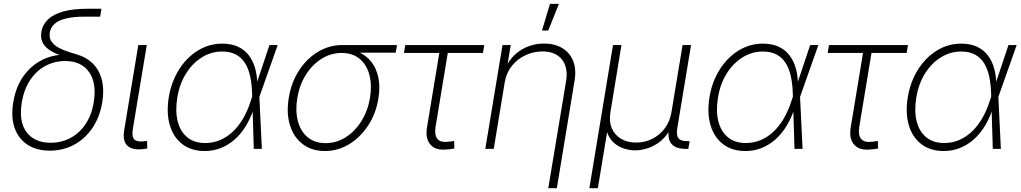

<svg xmlns="http://www.w3.org/2000/svg" viewBox="-20 -773 5304 997"><path d="M238.8 9.3Q170.4 9.3 123.3 -21.2Q76.2 -51.8 56.2 -107.9Q36.1 -164.1 48.8 -241.7Q61.5 -319.8 100.1 -375.2Q138.7 -430.7 195.8 -460.2Q252.9 -489.7 321.3 -489.7L353.5 -468.8Q314.9 -478 283.7 -489.7Q252.4 -501.5 230.7 -517.8Q209 -534.2 199.5 -556.4Q189.9 -578.6 194.8 -607.9Q201.2 -645.5 229.5 -672.4Q257.8 -699.2 308.8 -713.4Q359.9 -727.5 433.6 -727.5H506.8L500 -686.5H420.4Q360.4 -686.5 321.5 -676.8Q282.7 -667 262.9 -648.7Q243.2 -630.4 238.8 -605Q233.9 -576.7 247.6 -557.1Q261.2 -537.6 285.2 -524.9Q309.1 -512.2 336.2 -503.7Q363.3 -495.1 385.3 -488.3Q419.9 -477.5 447 -456.3Q474.1 -435.1 491.2 -404.1Q508.3 -373 513.7 -332.5Q519 -292 511.2 -242.2Q498 -164.6 459.7 -108.2Q421.4 -51.8 364.3 -21.2Q307.1 9.3 238.8 9.3ZM243.2 -31.7Q298.8 -31.7 345.5 -56.4Q392.1 -81.1 424.1 -128.4Q456.1 -175.8 466.8 -242.7Q482.9 -342.8 442.1 -399.4Q401.4 -456.1 318.4 -456.1Q262.7 -456.1 215.6 -430.7Q168.5 -405.3 136.5 -357.2Q104.5 -309.1 93.3 -241.7Q76.7 -141.1 118.2 -86.4Q159.7 -31.7 243.2 -31.7Z M720.2 1.5Q666.5 7.3 641.1 -16.8Q615.7 -41 625 -97.2L698.2 -539.1H742.2L669.9 -103.5Q663.1 -61.5 678.5 -48.1Q693.8 -34.7 729.5 -39.6Q735.4 -40 737.5 -40Q739.7 -40 743.7 -41L744.6 -2Q740.2 -1 733.9 0Q727.5 1 720.2 1.5Z M1043.5 11.2Q973.6 11.2 927 -24.4Q880.4 -60.1 861.8 -123Q843.3 -186 856.4 -268.1Q870.1 -349.6 909.9 -412.4Q949.7 -475.1 1007.8 -510.7Q1065.9 -546.4 1134.3 -546.4Q1181.6 -546.4 1216.1 -530.3Q1250.5 -514.2 1272.5 -485.1Q1294.4 -456.1 1305.2 -417Q1315.9 -377.9 1315.9 -332H1330.1L1326.7 -271.5L1339.8 0H1297.9L1289.1 -290Q1287.6 -336.9 1279.1 -376.5Q1270.5 -416 1252.7 -444.8Q1234.9 -473.6 1205.6 -489.5Q1176.3 -505.4 1133.3 -505.4Q1077.1 -505.4 1028.6 -475.3Q980 -445.3 946.3 -391.8Q912.6 -338.4 900.9 -267.6Q889.2 -196.8 902.6 -143.3Q916 -89.8 952.4 -60.1Q988.8 -30.3 1045.4 -30.3Q1085 -30.3 1120.4 -44.7Q1155.8 -59.1 1186 -86.7Q1216.3 -114.3 1240.5 -154.5Q1264.6 -194.8 1281.2 -246.1L1379.4 -539.1H1421.9L1326.2 -268.1L1310.1 -207H1296.9Q1279.8 -155.8 1254.4 -115.2Q1229 -74.7 1196.3 -46.6Q1163.6 -18.6 1125.2 -3.7Q1086.9 11.2 1043.5 11.2Z M1667 11.2Q1599.1 11.2 1552.2 -24.4Q1505.4 -60.1 1485.8 -122.3Q1466.3 -184.6 1479.5 -265.1Q1492.7 -345.7 1533 -407.5Q1573.2 -469.2 1631.6 -504.2Q1689.9 -539.1 1757.8 -539.1H2041.5L2034.7 -499.5H1813L1753.9 -498Q1697.8 -498 1649.4 -467.5Q1601.1 -437 1568.1 -384.5Q1535.2 -332 1523.9 -265.1Q1512.7 -198.2 1526.6 -144.8Q1540.5 -91.3 1577.4 -60.5Q1614.3 -29.8 1670.9 -29.8Q1727.5 -29.8 1775.6 -60.5Q1823.7 -91.3 1856.9 -144.5Q1890.1 -197.8 1901.4 -265.1Q1912.1 -332.5 1897.9 -385Q1883.8 -437.5 1847.2 -467.8Q1810.5 -498 1753.9 -498L1754.9 -519.5Q1805.2 -519.5 1844.7 -501.5Q1884.3 -483.4 1909.9 -449.7Q1935.5 -416 1945.1 -368.4Q1954.6 -320.8 1944.8 -261.2Q1932.1 -182.6 1891.6 -121.1Q1851.1 -59.6 1793 -24.2Q1734.9 11.2 1667 11.2Z M2302.2 2.9Q2242.7 9.8 2215.1 -22Q2187.5 -53.7 2197.3 -111.8L2261.2 -498H2077.6L2084.5 -539.1H2494.6L2487.8 -498H2305.2L2241.7 -114.3Q2234.9 -71.8 2251.5 -51.8Q2268.1 -31.7 2308.1 -37.1Q2314.9 -37.6 2322.8 -38.8Q2330.6 -40 2338.4 -41L2339.4 -2Q2331.1 0 2321.5 1.2Q2312 2.4 2302.2 2.9Z M2601.1 -346.7 2543.9 0H2500L2589.4 -539.1H2632.3L2611.8 -417.5H2603Q2624 -462.4 2655.5 -490.7Q2687 -519 2725.3 -533Q2763.7 -546.9 2804.7 -546.9Q2860.4 -546.9 2899.4 -523.4Q2938.5 -500 2956.1 -456.8Q2973.6 -413.6 2963.4 -353L2871.6 204.1H2827.1L2919.4 -351.1Q2931.2 -421.9 2898.2 -463.9Q2865.2 -505.9 2796.9 -505.9Q2750 -505.9 2708.3 -486.1Q2666.5 -466.3 2637.9 -430.7Q2609.4 -395 2601.1 -346.7ZM2794.4 -614.3 2835.9 -752.9H2882.3L2826.7 -614.3Z M3040.5 204.1 3163.1 -539.1H3207L3149.9 -191.4Q3141.6 -143.1 3156.7 -107.4Q3171.9 -71.8 3204.8 -52.2Q3237.8 -32.7 3282.7 -32.7Q3328.6 -32.7 3367.4 -52.2Q3406.2 -71.8 3432.6 -107.4Q3459 -143.1 3466.8 -191.4L3524.4 -539.1H3568.4L3496.6 -105.5Q3491.2 -69.8 3503.2 -54.9Q3515.1 -40 3548.3 -40H3561L3554.2 0H3541Q3488.8 0 3466.8 -25.9Q3444.8 -51.8 3453.6 -105L3465.3 -176.8H3483.9Q3475.1 -124.5 3452.6 -88.9Q3430.2 -53.2 3399.9 -32Q3369.6 -10.7 3337.6 -1.5Q3305.7 7.8 3278.3 7.8Q3250.5 7.8 3220.9 -1.5Q3191.4 -10.7 3167.2 -32Q3143.1 -53.2 3131.6 -88.9Q3120.1 -124.5 3128.9 -176.8H3147.5L3084.5 204.1Z M3851.1 11.2Q3781.2 11.2 3734.6 -24.4Q3688 -60.1 3669.4 -123Q3650.9 -186 3664.1 -268.1Q3677.7 -349.6 3717.5 -412.4Q3757.3 -475.1 3815.4 -510.7Q3873.5 -546.4 3941.9 -546.4Q3989.3 -546.4 4023.7 -530.3Q4058.1 -514.2 4080.1 -485.1Q4102.1 -456.1 4112.8 -417Q4123.5 -377.9 4123.5 -332H4137.7L4134.3 -271.5L4147.5 0H4105.5L4096.7 -290Q4095.2 -336.9 4086.7 -376.5Q4078.1 -416 4060.3 -444.8Q4042.5 -473.6 4013.2 -489.5Q3983.9 -505.4 3940.9 -505.4Q3884.8 -505.4 3836.2 -475.3Q3787.6 -445.3 3753.9 -391.8Q3720.2 -338.4 3708.5 -267.6Q3696.8 -196.8 3710.2 -143.3Q3723.6 -89.8 3760 -60.1Q3796.4 -30.3 3853 -30.3Q3892.6 -30.3 3928 -44.7Q3963.4 -59.1 3993.7 -86.7Q4023.9 -114.3 4048.1 -154.5Q4072.3 -194.8 4088.9 -246.1L4187 -539.1H4229.5L4133.8 -268.1L4117.7 -207H4104.5Q4087.4 -155.8 4062 -115.2Q4036.6 -74.7 4003.9 -46.6Q3971.2 -18.6 3932.9 -3.7Q3894.5 11.2 3851.1 11.2Z M4502.4 2.9Q4442.9 9.8 4415.3 -22Q4387.7 -53.7 4397.5 -111.8L4461.4 -498H4277.8L4284.7 -539.1H4694.8L4688 -498H4505.4L4441.9 -114.3Q4435.1 -71.8 4451.7 -51.8Q4468.3 -31.7 4508.3 -37.1Q4515.1 -37.6 4522.9 -38.8Q4530.8 -40 4538.6 -41L4539.6 -2Q4531.2 0 4521.7 1.2Q4512.2 2.4 4502.4 2.9Z M4880.9 11.2Q4811 11.2 4764.4 -24.4Q4717.8 -60.1 4699.2 -123Q4680.7 -186 4693.8 -268.1Q4707.5 -349.6 4747.3 -412.4Q4787.1 -475.1 4845.2 -510.7Q4903.3 -546.4 4971.7 -546.4Q5019 -546.4 5053.5 -530.3Q5087.9 -514.2 5109.9 -485.1Q5131.8 -456.1 5142.6 -417Q5153.3 -377.9 5153.3 -332H5167.5L5164.1 -271.5L5177.2 0H5135.3L5126.5 -290Q5125 -336.9 5116.5 -376.5Q5107.9 -416 5090.1 -444.8Q5072.3 -473.6 5043 -489.5Q5013.7 -505.4 4970.7 -505.4Q4914.6 -505.4 4866 -475.3Q4817.4 -445.3 4783.7 -391.8Q4750 -338.4 4738.3 -267.6Q4726.6 -196.8 4740 -143.3Q4753.4 -89.8 4789.8 -60.1Q4826.2 -30.3 4882.8 -30.3Q4922.4 -30.3 4957.8 -44.7Q4993.2 -59.1 5023.4 -86.7Q5053.7 -114.3 5077.9 -154.5Q5102.1 -194.8 5118.7 -246.1L5216.8 -539.1H5259.3L5163.6 -268.1L5147.5 -207H5134.3Q5117.2 -155.8 5091.8 -115.2Q5066.4 -74.7 5033.7 -46.6Q5001 -18.6 4962.6 -3.7Q4924.3 11.2 4880.9 11.2Z"/></svg>

Font: Inter 18pt ExtraLight
Style: Italic
Weight: 250
Italic angle: -9.3988°
Designer: Rasmus Andersson
Foundry: rsms
Version: Version 4.001;git-66647c0bb